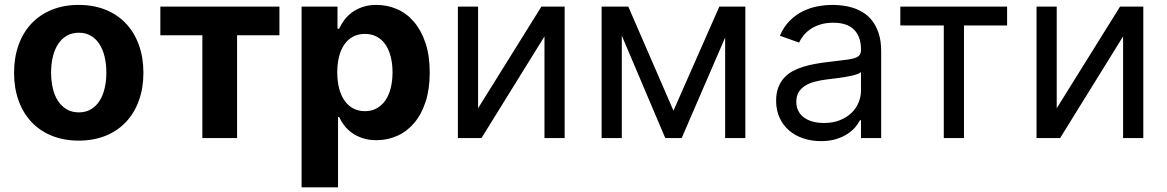

<svg xmlns="http://www.w3.org/2000/svg" viewBox="-20 -573 4843 797"><path d="M306.8 10.7Q244.7 10.7 195 -9.6Q145.2 -29.8 110.4 -66.9Q75.6 -104 57 -155.9Q38.4 -207.7 38.4 -270.6Q38.4 -334.2 57 -386Q75.6 -437.9 110.4 -475Q145.2 -512.1 195 -532.3Q244.7 -552.6 306.8 -552.6Q369 -552.6 418.7 -532.3Q468.4 -512.1 503.2 -475Q538 -437.9 556.6 -386Q575.3 -334.2 575.3 -270.6Q575.3 -207.7 556.6 -155.9Q538 -104 503.2 -66.9Q468.4 -29.8 418.7 -9.6Q369 10.7 306.8 10.7ZM307.5 -106.5Q335.6 -106.5 356.9 -119Q378.2 -131.4 392.6 -153.4Q407 -175.4 414.2 -205.8Q421.5 -236.2 421.5 -271.7Q421.5 -307.5 414.2 -337.7Q407 -367.9 392.6 -390.1Q378.2 -412.3 356.9 -424.7Q335.6 -437.1 307.5 -437.1Q278.8 -437.1 257.3 -424.7Q235.8 -412.3 221.2 -390.1Q206.7 -367.9 199.4 -337.7Q192.1 -307.5 192.1 -271.7Q192.1 -236.2 199.4 -205.8Q206.7 -175.4 221.2 -153.4Q235.8 -131.4 257.3 -119Q278.8 -106.5 307.5 -106.5Z M645.6 -545.5H1139.9V-426.5H964.1V0H820V-426.5H645.6Z M1231.9 -545.5H1381V-453.8H1387.8Q1395.2 -470.5 1407.7 -487.9Q1420.1 -505.3 1438.7 -519.7Q1457.4 -534.1 1483.1 -543.3Q1508.9 -552.6 1543 -552.6Q1587.7 -552.6 1627.8 -535.2Q1668 -517.8 1698.2 -482.6Q1728.3 -447.4 1746.1 -394.9Q1763.8 -342.3 1763.8 -272Q1763.8 -203.5 1746.8 -151.1Q1729.8 -98.7 1699.9 -63.2Q1670.1 -27.7 1629.6 -9.4Q1589.1 8.9 1542.6 8.9Q1509.6 8.9 1484.2 0.2Q1458.8 -8.5 1440 -22.2Q1421.2 -35.9 1408.4 -53.1Q1395.6 -70.3 1387.8 -87.4H1383.2V204.5H1231.9ZM1380 -272.7Q1380 -236.2 1387.6 -206.5Q1395.2 -176.8 1410 -155.7Q1424.7 -134.6 1446 -123Q1467.3 -111.5 1494.7 -111.5Q1522.4 -111.5 1543.9 -123.4Q1565.3 -135.3 1579.9 -156.6Q1594.5 -177.9 1601.9 -207.6Q1609.4 -237.2 1609.4 -272.7Q1609.4 -308.2 1601.9 -337.5Q1594.5 -366.8 1580.1 -388Q1565.7 -409.1 1544.2 -420.6Q1522.7 -432.2 1494.7 -432.2Q1467 -432.2 1445.7 -421Q1424.4 -409.8 1409.8 -389Q1395.2 -368.3 1387.6 -338.8Q1380 -309.3 1380 -272.7Z M2227.3 -545.5H2323.9V0H2240.1V-421.9L1978.7 0H1880.7V-545.5H1964.5V-123.6Z M2965.9 -545.5H3073.9V0H2990.1V-417.3L2809.7 0H2741.5L2561.1 -425.1V0H2477.3V-545.5H2588.1L2775.6 -113.6Z M3387.8 12.8Q3349.1 12.8 3315 1.6Q3280.9 -9.6 3255.9 -31.1Q3230.8 -52.6 3216.3 -83.8Q3201.7 -115.1 3201.7 -154.8Q3201.7 -186.1 3210.4 -209.2Q3219.1 -232.2 3234.2 -249.1Q3249.3 -266 3269.7 -277.2Q3290.1 -288.4 3313.6 -295.6Q3337 -302.9 3362.6 -307.5Q3388.1 -312.1 3413.4 -315.3Q3450.6 -320.3 3477.3 -323Q3503.9 -325.6 3521 -329.9Q3538 -334.2 3546 -342Q3554 -349.8 3554 -365.1V-367.9Q3554 -420.5 3525.4 -449.6Q3496.8 -478.7 3438.9 -478.7Q3409.1 -478.7 3385.7 -471.4Q3362.2 -464.1 3344.8 -452.4Q3327.4 -440.7 3315.7 -426Q3304 -411.2 3296.9 -396.3L3217.3 -424.7Q3233.3 -462 3258 -486.7Q3282.7 -511.4 3312 -525.9Q3341.3 -540.5 3373.2 -546.5Q3405.2 -552.6 3436.1 -552.6Q3453.5 -552.6 3475.1 -550.2Q3496.8 -547.9 3519.2 -541Q3541.5 -534.1 3563 -521Q3584.5 -507.8 3601 -486.3Q3617.5 -464.8 3627.7 -433.8Q3637.8 -402.7 3637.8 -359.4V0H3554V-73.9H3549.7Q3543.3 -60.7 3530.5 -45.5Q3517.8 -30.2 3498 -17.2Q3478.3 -4.3 3451 4.3Q3423.7 12.8 3387.8 12.8ZM3400.6 -62.5Q3437.9 -62.5 3466.4 -74Q3495 -85.6 3514.6 -104.4Q3534.1 -123.2 3544 -147.5Q3554 -171.9 3554 -197.4V-274.1Q3550.4 -269.9 3540.8 -266.2Q3531.2 -262.4 3518.1 -259.4Q3505 -256.4 3489.5 -253.7Q3474.1 -251.1 3459.2 -249.1Q3444.2 -247.2 3431.1 -245.6Q3418 -244 3409.1 -242.9Q3384.6 -239.7 3362.2 -233.8Q3339.8 -228 3322.8 -217.5Q3305.8 -207 3295.6 -190.9Q3285.5 -174.7 3285.5 -150.6Q3285.5 -128.9 3294 -112.4Q3302.6 -95.9 3318 -84.7Q3333.5 -73.5 3354.6 -68Q3375.7 -62.5 3400.6 -62.5Z M3717.3 -545.5H4160.5V-467.3H3981.5V0H3897.7V-467.3H3717.3Z M4629.3 -545.5H4725.9V0H4642V-421.9L4380.7 0H4282.7V-545.5H4366.5V-123.6Z"/></svg>

Font: Fast_Sans
Style: Regular
Weight: 400
Designer: Rasmus Andersson
Foundry: rsms
Version: Version 3.018;git-588b23468